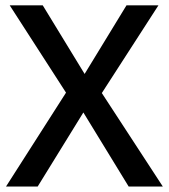

<svg xmlns="http://www.w3.org/2000/svg" viewBox="-20 -685 620 705"><path d="M353.9 -343.3 577.9 0H452.5L286.1 -272L118.3 0H2L222.4 -344.8L15.7 -665.3H137L290.7 -413.5L444.4 -665.3H561.7Z"/></svg>

Font: Khula SemiBold
Style: Regular
Weight: 600
Designer: Erin McLaughlin, Steve Matteson
Version: Version 1.002;PS 1.0;hotconv 1.0.72;makeotf.lib2.5.5900; ttf